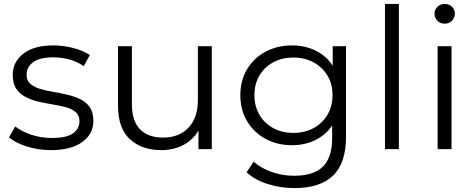

<svg xmlns="http://www.w3.org/2000/svg" viewBox="-20 -762 2426 981"><path d="M240 5Q175 5 117 -13.5Q59 -32 26 -60L58 -116Q89 -91 139 -74Q189 -57 245 -57Q320 -57 353 -80.5Q386 -104 386 -143Q386 -172 367.5 -188.5Q349 -205 318.5 -213.5Q288 -222 251.5 -228Q215 -234 179 -242Q143 -250 112.5 -265.5Q82 -281 63.5 -308Q45 -335 45 -380Q45 -445 99 -487.5Q153 -530 253 -530Q304 -530 355 -516.5Q406 -503 439 -481L408 -424Q373 -448 333 -458.5Q293 -469 253 -469Q182 -469 149 -444Q116 -419 116 -382Q115 -352 133.5 -335Q152 -318 182.5 -308.5Q213 -299 249.5 -293Q286 -287 322.5 -278.5Q359 -270 389.5 -255.5Q420 -241 438.5 -214.5Q457 -188 457 -145Q457 -77 400 -36Q343 5 240 5Z M805 5Q704 5 643.5 -51Q583 -107 583 -221V-526H654V-228Q654 -144 695.5 -101.5Q737 -59 812 -59Q895 -59 943 -109.5Q991 -160 991 -250V-526H1062V0H994V-95Q967 -48 917.5 -21.5Q868 5 805 5Z M1485 199Q1413 199 1347 178Q1281 157 1240 118L1276 64Q1313 97 1367.5 116.5Q1422 136 1483 136Q1583 136 1630 89Q1677 42 1677 -55V-121Q1644 -72 1590.5 -46Q1537 -20 1472 -20Q1397 -20 1337 -52.5Q1277 -85 1242.5 -142.5Q1208 -200 1208 -276Q1208 -351 1242.5 -408.5Q1277 -466 1337 -498Q1397 -530 1472 -530Q1538 -530 1592.5 -503.5Q1647 -477 1680 -426V-526H1748V-64Q1748 72 1681.5 135.5Q1615 199 1485 199ZM1479 -83Q1537 -83 1582 -107.5Q1627 -132 1653 -175.5Q1679 -219 1679 -276Q1679 -333 1653 -376Q1627 -419 1582 -443.5Q1537 -468 1479 -468Q1421 -468 1376 -443.5Q1331 -419 1305.5 -376Q1280 -333 1280 -276Q1280 -219 1305.5 -175.5Q1331 -132 1376 -107.5Q1421 -83 1479 -83Z M1947 0V-742H2018V0Z M2216 0V-526H2287V0ZM2252 -641Q2230 -641 2215 -656Q2200 -671 2200 -692Q2200 -712 2215 -727Q2230 -742 2252 -742Q2274 -742 2289 -728Q2304 -714 2304 -693Q2304 -671 2289 -656Q2274 -641 2252 -641Z"/></svg>

Font: Montserrat
Style: Regular
Weight: 400
Designer: Julieta Ulanovsky
Foundry: Julieta Ulanovsky
Version: Version 9.000; ttfautohint (v1.8.4.7-5d5b)